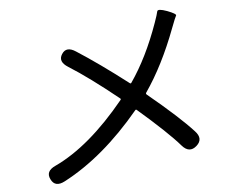

<svg xmlns="http://www.w3.org/2000/svg" viewBox="-53 -809 1106 896"><g transform="rotate(-5 500.0 -361.0)"><path d="M215 14Q169 38 150 -1Q130 -40 178 -62Q341 -138 508 -342Q511 -346 507 -349Q372 -458 278 -517Q233 -545 255 -579Q277 -614 321 -585Q424 -519 558 -416Q562 -413 565 -417Q642 -528 698 -686Q712 -725 714.5 -738.5Q717 -752 761 -736Q805 -719 800.5 -712Q796 -705 777 -655Q713 -485 630 -365Q627 -360 632 -356Q775 -238 841 -166Q877 -128 842 -97Q807 -66 773 -105Q718 -169 579 -289Q575 -292 572 -288Q401 -83 215 14Z"/></g></svg>

Font: Resource Han Rounded CN
Style: Regular
Weight: 400
Designer: Cyano Hao (round all glyphs); Ryoko NISHIZUKA  (kana, bopomofo & ideographs); Paul D. Hunt (Latin, Greek & Cyrillic); Sa
Foundry: Cyano Hao
Version: 0.990